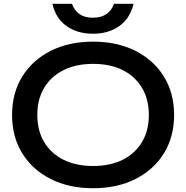

<svg xmlns="http://www.w3.org/2000/svg" viewBox="-20 -985 988 1019"><path d="M474 14Q346 14 249 -35Q152 -84 98 -171.5Q44 -259 44 -375Q44 -491 98 -578.5Q152 -666 249 -715Q346 -764 474 -764Q602 -764 699 -715Q796 -666 850 -578.5Q904 -491 904 -375Q904 -259 850 -171.5Q796 -84 699 -35Q602 14 474 14ZM474 -104Q565 -104 631 -137Q697 -170 733.5 -231Q770 -292 770 -375Q770 -458 733.5 -519Q697 -580 631 -613Q565 -646 474 -646Q384 -646 317.5 -613Q251 -580 214.5 -519Q178 -458 178 -375Q178 -292 214.5 -231Q251 -170 317.5 -137Q384 -104 474 -104ZM258 -965H362Q374 -930 401.5 -910.5Q429 -891 473 -891Q517 -891 545 -910.5Q573 -930 585 -965H689Q670 -887 613 -846.5Q556 -806 473 -806Q391 -806 333.5 -846.5Q276 -887 258 -965Z"/></svg>

Font: Unbounded
Style: Regular
Weight: 400
Designer: Luke Prowse, Jean-Baptiste Morizot, Fátima Lázaro, Florian Runge
Foundry: NaN
Version: Version 1.701;gftools[0.9.28.dev5+ged2979d]